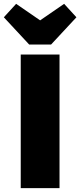

<svg xmlns="http://www.w3.org/2000/svg" viewBox="-74 -980 418 1000"><path d="M236 -696V0H34V-696ZM260 -960 324 -890 192 -748H78L-54 -890L10 -960L135 -874Z"/></svg>

Font: Fira Sans Condensed Black
Style: Regular
Weight: 900
Width: 3
Designer: Carrois Corporate & Edenspiekermann AG
Foundry: Carrois Corporate GbR & Edenspiekermann AG
Version: Version 4.203